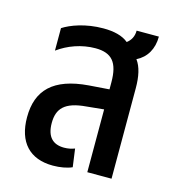

<svg xmlns="http://www.w3.org/2000/svg" viewBox="-93 -662 678 750"><g transform="rotate(15 246.0 -287.0)"><path d="M188 10C217 10 245 5 265 -4L255 -77C242 -72 228 -69 212 -69C168 -69 141 -93 141 -150C141 -208 169 -240 255 -247L325 -254V0H423V-366C423 -413 415 -451 396 -476C436 -496 458 -534 458 -584H368C368 -560 358 -543 342 -531C318 -551 283 -559 241 -559C169 -559 111 -537 80 -517V-426C121 -456 175 -476 231 -476C297 -476 325 -444 325 -363V-335L243 -329C102 -318 42 -256 42 -147C42 -46 94 10 188 10Z"/></g></svg>

Font: Noto Sans Thai Cond Med
Style: Regular
Weight: 500
Width: 3
Designer: Monotype Design Team
Foundry: Monotype Imaging Inc.
Version: Version 2.002